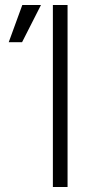

<svg xmlns="http://www.w3.org/2000/svg" viewBox="-20 -753 390 773"><path d="M192.9 -732.9H252V0H192.9ZM15.1 -583 69.8 -732.9H145L68.8 -583Z"/></svg>

Font: Kreadon Light
Style: Regular
Weight: 300
Designer: kohakuno
Foundry: StudioGnu
Version: Version 1.000;Glyphs 3.1.2 (3151)